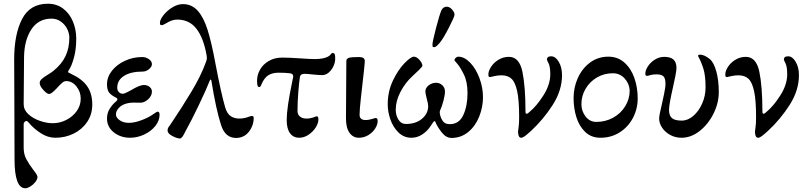

<svg xmlns="http://www.w3.org/2000/svg" viewBox="-20 -725 4337 1030"><path d="M58 130 57 -180Q56 -263 56 -406Q56 -541 98.5 -623Q141 -705 237 -705Q284 -705 318.5 -679Q353 -653 371 -610Q389 -567 389 -518Q389 -460 376.5 -415Q364 -370 350 -350Q348 -348 346.5 -344.5Q345 -341 345 -338Q346 -336 363 -328Q421 -301 448 -262Q475 -223 475 -164Q475 -112 448 -71.5Q421 -31 375.5 -8.5Q330 14 277 14Q236 14 198 -11Q160 -36 136 -65Q127 -76 122 -76Q117 -76 112 -71Q107 -66 107 -60V67Q107 102 121 128.5Q135 155 160 188Q181 214 181 224Q181 237 169.5 251.5Q158 266 142.5 275.5Q127 285 116 285Q58 285 58 130ZM413 -196Q413 -233 390 -261.5Q367 -290 335 -290Q324 -290 312.5 -280Q301 -270 285 -252Q271 -237 260 -228.5Q249 -220 241 -221Q230 -223 211.5 -243.5Q193 -264 193 -280Q193 -292 204.5 -302Q216 -312 239 -326Q259 -338 268 -346Q311 -381 331.5 -424Q352 -467 352 -524Q352 -546 340.5 -569.5Q329 -593 307 -609Q285 -625 256 -625Q186 -625 148 -567Q110 -509 109 -418L107 -166Q107 -136 131.5 -113Q156 -90 193 -77Q230 -64 263 -64Q301 -64 335.5 -81.5Q370 -99 391.5 -129Q413 -159 413 -196Z M554 -89Q554 -120 570 -144Q586 -168 603 -181Q610 -188 610 -192Q610 -197 603 -201Q578 -213 566 -227.5Q554 -242 554 -273Q554 -312 580.5 -345.5Q607 -379 650.5 -399Q694 -419 743 -419Q763 -419 779 -407.5Q795 -396 795 -381Q795 -367 779.5 -354Q764 -341 745 -341Q682 -341 645.5 -318Q609 -295 609 -255Q609 -240 617.5 -231Q626 -222 640 -222Q646 -222 660.5 -229.5Q675 -237 681 -240Q729 -269 751 -269Q771 -269 783 -258.5Q795 -248 795 -234Q795 -211 775 -192.5Q755 -174 733 -174Q728 -174 701.5 -174.5Q675 -175 653 -168Q631 -161 616.5 -145Q602 -129 602 -111Q602 -94 622 -80Q642 -66 671 -66Q702 -66 740 -80.5Q778 -95 800 -111Q822 -126 824 -126Q831 -126 833.5 -122Q836 -118 836 -109Q836 -78 813.5 -49.5Q791 -21 754 -3.5Q717 14 678 14Q627 14 590.5 -15Q554 -44 554 -89Z M879 -24Q879 -32 881 -37Q883 -42 886.5 -46Q890 -50 893 -55Q955 -147 1006.5 -232.5Q1058 -318 1084 -390Q1090 -405 1090 -415Q1090 -418 1088 -430Q1072 -521 1034 -570.5Q996 -620 930 -620Q903 -620 871 -600Q854 -590 848 -590Q842 -590 840 -592.5Q838 -595 838 -603Q838 -619 856.5 -643Q875 -667 904 -685Q933 -703 961 -703Q1009 -703 1041 -667Q1073 -631 1094 -563.5Q1115 -496 1135 -388Q1167 -220 1188 -149Q1198 -115 1217.5 -102Q1237 -89 1263 -89Q1287 -89 1307 -96Q1327 -103 1330 -103Q1341 -103 1341 -93Q1341 -51 1315 -18Q1289 15 1246 15Q1188 15 1166 -54Q1139 -137 1114 -292Q1113 -297 1110.5 -298Q1108 -299 1106 -294Q1088 -248 1047 -162Q1006 -76 974 -19Q957 18 946 18Q930 18 904.5 4.5Q879 -9 879 -24Z M1518 -81Q1518 -145 1547 -284L1553 -313V-315Q1553 -330 1535 -332Q1508 -335 1474 -335Q1441 -335 1419 -321Q1397 -307 1382 -271Q1377 -258 1371 -258Q1364 -258 1361.5 -266Q1359 -274 1359 -292Q1359 -323 1375 -351.5Q1391 -380 1422 -398Q1453 -416 1494 -416Q1531 -416 1589 -412Q1645 -408 1672 -408Q1717 -409 1739 -421Q1749 -426 1754.5 -433.5Q1760 -441 1763 -441Q1773 -441 1776 -433Q1779 -425 1778 -403Q1775 -372 1754.5 -347Q1734 -322 1709 -322Q1692 -322 1652 -326Q1628 -329 1614 -329Q1592 -329 1589 -313Q1584 -280 1580 -227.5Q1576 -175 1576 -130Q1576 -110 1589.5 -99.5Q1603 -89 1622 -89Q1637 -88 1658 -94Q1667 -97 1671.5 -99Q1676 -101 1677 -101Q1684 -101 1686 -97.5Q1688 -94 1688 -83Q1688 -64 1673.5 -41Q1659 -18 1635 -2Q1611 14 1585 14Q1554 14 1536 -10Q1518 -34 1518 -81Z M1836 -95 1838 -398Q1838 -410 1851 -414.5Q1864 -419 1901 -419Q1923 -419 1930 -413.5Q1937 -408 1937 -396Q1937 -383 1925 -279Q1923 -261 1916 -199Q1909 -137 1909 -109Q1909 -81 1942 -81Q1956 -81 1973 -86Q1990 -91 1994 -92Q2001 -92 2003.5 -88Q2006 -84 2006 -75Q2006 -57 1993 -36Q1980 -15 1956.5 -0.5Q1933 14 1905 14Q1873 14 1854 -14Q1835 -42 1836 -95Z M2060 -165Q2060 -234 2087.5 -292Q2115 -350 2149.5 -385.5Q2184 -421 2200 -421Q2215 -421 2230.5 -403.5Q2246 -386 2246 -372Q2246 -368 2229 -351Q2212 -334 2191 -315Q2154 -281 2128.5 -232.5Q2103 -184 2103 -136Q2103 -106 2117.5 -83Q2132 -60 2157 -60Q2211 -60 2244 -88Q2277 -116 2277 -156Q2277 -169 2269 -197Q2268 -202 2265 -214.5Q2262 -227 2262 -235Q2262 -253 2279.5 -267Q2297 -281 2320 -281Q2338 -281 2352.5 -268Q2367 -255 2367 -234Q2367 -215 2359 -184.5Q2351 -154 2340 -130Q2339 -128 2339 -123Q2339 -116 2342 -104Q2348 -84 2359 -71.5Q2370 -59 2393 -59Q2443 -59 2465.5 -108Q2488 -157 2488 -225Q2488 -286 2468.5 -325.5Q2449 -365 2433.5 -382.5Q2418 -400 2418 -401Q2418 -409 2425 -415Q2432 -421 2438 -421Q2471 -421 2502 -389Q2533 -357 2552 -306Q2571 -255 2571 -204Q2571 -150 2550.5 -99Q2530 -48 2491.5 -16.5Q2453 15 2402 15Q2373 15 2349.5 -15Q2326 -45 2316 -70Q2313 -80 2305 -71Q2302 -66 2286 -43Q2270 -20 2244 -3Q2218 14 2187 14Q2147 14 2118 -14Q2089 -42 2074.5 -83.5Q2060 -125 2060 -165ZM2300 -486Q2300 -501 2318.5 -572.5Q2337 -644 2348 -670Q2352 -679 2360.5 -684.5Q2369 -690 2377 -689Q2392 -689 2406 -673Q2420 -657 2418 -644Q2417 -633 2387 -574.5Q2357 -516 2338 -494Q2332 -487 2324 -479.5Q2316 -472 2309 -472Q2302 -472 2301 -474.5Q2300 -477 2300 -486Z M2759 -19Q2759 -21 2762 -41.5Q2765 -62 2765 -97Q2765 -187 2754.5 -235.5Q2744 -284 2724 -302.5Q2704 -321 2670 -321Q2651 -321 2634 -317Q2617 -313 2611 -312H2608Q2603 -312 2601.5 -315Q2600 -318 2600 -326Q2600 -345 2615 -367.5Q2630 -390 2655 -405Q2680 -420 2710 -420Q2766 -420 2782.5 -340.5Q2799 -261 2799 -127Q2799 -115 2804 -115Q2808 -115 2811 -116.5Q2814 -118 2820 -124Q2858 -155 2895 -213Q2932 -271 2932 -326Q2932 -367 2923 -385Q2914 -403 2914 -405Q2914 -423 2937 -423Q2960 -423 2977.5 -393.5Q2995 -364 2995 -322Q2995 -240 2945 -162Q2895 -84 2829 -23Q2807 -3 2795.5 5.5Q2784 14 2775 14Q2767 14 2763 4.5Q2759 -5 2759 -19Z M3057 -199Q3057 -256 3080 -307Q3103 -358 3145.5 -389.5Q3188 -421 3244 -421Q3294 -421 3329.5 -389.5Q3365 -358 3383 -307Q3401 -256 3401 -197Q3401 -141 3375.5 -92.5Q3350 -44 3304.5 -15Q3259 14 3201 14Q3152 14 3119.5 -17Q3087 -48 3072 -96.5Q3057 -145 3057 -199ZM3358 -240Q3356 -277 3330.5 -304.5Q3305 -332 3268 -332Q3221 -332 3182.5 -309.5Q3144 -287 3121.5 -249Q3099 -211 3099 -166Q3099 -129 3121.5 -100Q3144 -71 3179 -71Q3228 -71 3269 -93.5Q3310 -116 3334 -155Q3358 -194 3358 -240Z M3516 -89Q3516 -106 3532 -172Q3534 -182 3542 -218.5Q3550 -255 3550 -276Q3550 -304 3539.5 -315Q3529 -326 3502 -326Q3480 -326 3468 -322Q3456 -318 3452 -318Q3446 -318 3444 -320.5Q3442 -323 3442 -331Q3442 -348 3456 -369.5Q3470 -391 3493.5 -405.5Q3517 -420 3543 -420Q3577 -420 3593 -405.5Q3609 -391 3609 -360Q3609 -348 3603.5 -319.5Q3598 -291 3591 -260Q3569 -164 3569 -136Q3569 -105 3584.5 -91.5Q3600 -78 3637 -78Q3670 -78 3699.5 -103.5Q3729 -129 3747 -170Q3765 -211 3765 -256Q3765 -318 3754 -354.5Q3743 -391 3725 -424V-426Q3725 -429 3728.5 -430.5Q3732 -432 3735 -432Q3758 -432 3788 -408Q3810 -389 3823 -341Q3836 -293 3836 -231Q3836 -172 3807.5 -115Q3779 -58 3733 -22Q3687 14 3636 14Q3603 14 3575.5 -1Q3548 -16 3532 -40Q3516 -64 3516 -89Z M4030 -19Q4030 -21 4033 -41.5Q4036 -62 4036 -97Q4036 -187 4025.5 -235.5Q4015 -284 3995 -302.5Q3975 -321 3941 -321Q3922 -321 3905 -317Q3888 -313 3882 -312H3879Q3874 -312 3872.5 -315Q3871 -318 3871 -326Q3871 -345 3886 -367.5Q3901 -390 3926 -405Q3951 -420 3981 -420Q4037 -420 4053.5 -340.5Q4070 -261 4070 -127Q4070 -115 4075 -115Q4079 -115 4082 -116.5Q4085 -118 4091 -124Q4129 -155 4166 -213Q4203 -271 4203 -326Q4203 -367 4194 -385Q4185 -403 4185 -405Q4185 -423 4208 -423Q4231 -423 4248.5 -393.5Q4266 -364 4266 -322Q4266 -240 4216 -162Q4166 -84 4100 -23Q4078 -3 4066.5 5.5Q4055 14 4046 14Q4038 14 4034 4.5Q4030 -5 4030 -19Z"/></svg>

Font: EB Garamond Medium
Style: Regular
Weight: 500
Designer: Georg Duffner and Octavio Pardo
Foundry: Georg Duffner
Version: Version 1.000